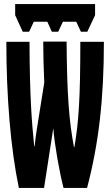

<svg xmlns="http://www.w3.org/2000/svg" viewBox="-20 -917 540 937"><path d="M91 -762H122L145 -811H211L233 -762H264L287 -811H352L375 -762H406L444 -843V-897H54V-843ZM72 0H195L240 -291C247 -207 269 -82 290 0H405C462 -217 487 -434 487 -713H372C372 -437 364 -320 343 -199H341C317 -326 307 -452 305 -714H191C191 -650 193 -581 196 -514L171 -357C163 -307 154 -255 149 -203H147C135 -321 125 -445 124 -713H11C11 -443 32 -192 72 0Z"/></svg>

Font: Noto Sans Mono ExtraCondensed ExtraBold
Style: Regular
Weight: 800
Width: 2
Designer: Monotype Design Team
Foundry: Monotype Imaging Inc.
Version: Version 2.014